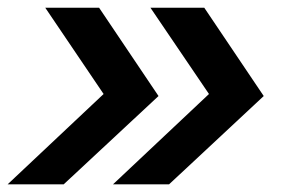

<svg xmlns="http://www.w3.org/2000/svg" viewBox="-31 -506 738 500"><path d="M501 -485.8 655.8 -255.9 409.2 -25.9H263.2L513.2 -261.2L360.8 -485.8ZM227.1 -485.8 381.8 -255.9 134.8 -25.9H-11.2L238.8 -261.2L86.9 -485.8Z"/></svg>

Font: Lorenzo Sans
Style: Bold Italic
Weight: 700
Italic angle: -12°
Foundry: Intel Corporation
Version: Version 1.00; ttfautohint (v1.5)